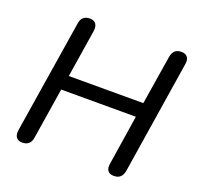

<svg xmlns="http://www.w3.org/2000/svg" viewBox="-126 -847 1015 988"><g transform="rotate(20 382.0 -352.5)"><path d="M93 7Q70 7 60 -7.5Q50 -22 54 -48L152 -665Q155 -689 168 -700.5Q181 -712 204 -712Q227 -712 237 -697.5Q247 -683 243 -657L202 -397H610L653 -665Q657 -689 669.5 -700.5Q682 -712 705 -712Q728 -712 738.5 -698Q749 -684 744 -657L647 -40Q643 -17 630.5 -5Q618 7 595 7Q571 7 561 -7.5Q551 -22 556 -48L598 -318H189L145 -40Q142 -17 129 -5Q116 7 93 7Z"/></g></svg>

Font: Nunito ExtraLight Medium
Style: Italic
Weight: 500
Italic angle: -9°
Version: Version 3.602